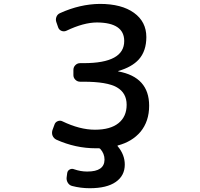

<svg xmlns="http://www.w3.org/2000/svg" viewBox="-20 -784 1040 1000"><path d="M629.9 73.2Q629.9 130.9 583 163.6Q536.1 196.3 447.3 196.3Q400.4 196.3 355.5 184.6Q340.8 180.7 333 167.5Q325.2 154.3 327.1 139.6L330.1 117.2Q332 104.5 343.3 98.6Q354.5 92.8 366.2 97.7Q400.4 109.4 432.6 109.4Q433.6 109.4 435.5 109.4Q523.4 109.4 524.4 47.9Q524.4 15.6 502 -8.8Q499 -11.7 495.1 -11.7H479.5Q373 -11.7 273.4 -56.6Q259.8 -63.5 253.9 -77.1Q251 -84 251 -91.8Q251 -98.6 252.9 -105.5L263.7 -134.8Q267.6 -147.5 280.3 -152.8Q293 -158.2 304.7 -152.3Q395.5 -108.4 474.6 -108.4Q554.7 -108.4 597.2 -142.6Q639.6 -176.8 639.6 -238.3Q639.6 -299.8 588.9 -329.1Q538.1 -358.4 416 -358.4H397.5Q382.8 -358.4 372.6 -368.7Q362.3 -378.9 362.3 -392.6V-419.9Q362.3 -434.6 372.6 -444.8Q382.8 -455.1 397.5 -455.1H416Q627 -455.1 627 -570.3Q627 -666 485.4 -667Q416 -667 326.2 -624Q313.5 -618.2 300.8 -623Q288.1 -627.9 283.2 -640.6L273.4 -668.9Q268.6 -682.6 273.9 -696.3Q279.3 -710 293 -715.8Q396.5 -762.7 500 -763.7Q613.3 -763.7 677.7 -717.3Q742.2 -670.9 742.2 -590.8Q742.2 -518.6 703.1 -474.6Q667 -434.6 595.7 -414.1Q595.7 -414.1 595.7 -413.1Q595.7 -412.1 595.7 -412.1Q756.8 -382.8 756.8 -233.4Q756.8 -152.3 711.9 -97.7Q668 -45.9 593.8 -26.4Q589.8 -25.4 592.8 -22.5Q629.9 21.5 629.9 73.2Z"/></svg>

Font: Gen Jyuu Gothic L Monospace Medium
Style: Regular
Weight: 500
Designer: [Source Han Sans]
Ryoko NISHIZUKA  (kana & ideographs); Paul D. Hunt (Latin, Greek & Cyrillic); Wenlong ZHANG  (bopomofo
Version: Version 1.002.20150607